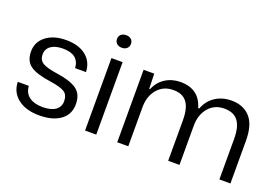

<svg xmlns="http://www.w3.org/2000/svg" viewBox="-97 -1001 1897 1307"><g transform="rotate(20 852.0 -348.0)"><path d="M41 -155H121Q125 -103 161 -77Q197 -51 257 -51Q318 -51 350.5 -74Q383 -97 383 -139Q383 -184 354 -203Q325 -222 250 -233Q147 -247 101 -279Q55 -311 55 -381Q55 -450 110 -492.5Q165 -535 255 -535Q346 -535 399 -492.5Q452 -450 455 -376H376Q370 -473 254 -473Q198 -473 167 -450.5Q136 -428 136 -389Q136 -347 167.5 -328.5Q199 -310 277 -299Q373 -285 419 -252Q465 -219 465 -146Q465 -72 408.5 -31Q352 10 255 10Q158 10 100.5 -35Q43 -80 41 -155Z M585 0V-525H666V0ZM627 -615Q604 -615 590 -627.5Q576 -640 576 -661Q576 -682 590 -694Q604 -706 627 -706Q649 -706 663 -694Q677 -682 677 -661Q677 -640 663 -627.5Q649 -615 627 -615Z M818 0V-525H895L898 -416H904Q927 -472 975 -502.5Q1023 -533 1084 -533Q1220 -533 1256 -407H1264Q1287 -468 1337.5 -500.5Q1388 -533 1454 -533Q1539 -533 1588.5 -479Q1638 -425 1638 -309V0H1558V-293Q1558 -381 1526 -423Q1494 -465 1426 -465Q1355 -465 1312 -414Q1269 -363 1269 -284V0H1187V-293Q1187 -381 1155.5 -423Q1124 -465 1057 -465Q985 -465 941.5 -414Q898 -363 898 -284V0Z"/></g></svg>

Font: Mona Sans
Style: Regular
Weight: 400
Designer: Deni Anggara
Foundry: GitHub
Version: Version 2.000;Glyphs 3.2.3 (3260)